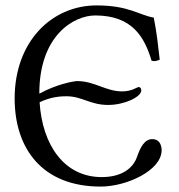

<svg xmlns="http://www.w3.org/2000/svg" viewBox="-20 -678 660 708"><path d="M34 -315C34 -130 136 10 351 10C448 10 576 -50 576 -124C576 -144 567 -165 542 -165C513 -165 498 -136 485 -99C471 -59 431 -25 355 -25C217 -25 136 -143 126 -301C159 -316 187 -323 225 -323C283 -323 312 -291 379 -291C438 -291 501 -320 501 -345C501 -353 496 -357 492 -357C484 -357 468 -341 430 -341C371 -341 328 -379 265 -379C252 -379 187 -367 126 -333L125 -334C125 -547 252 -621 331 -621C469 -621 513 -540 539 -454C549 -451 558 -453 569 -458C563 -510 558 -559 547 -613C491 -623 455 -658 336 -658C170 -658 34 -524 34 -315Z"/></svg>

Font: Libertinus Math
Style: Regular
Weight: 400
Designer: Philipp H. Poll, Khaled Hosny
Foundry: Caleb Maclennan
Version: Version 7.050;RELEASE